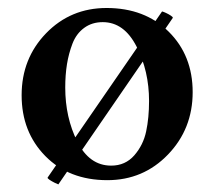

<svg xmlns="http://www.w3.org/2000/svg" viewBox="-20 -453 548 490"><path d="M393.6 -423.8Q397.5 -422.9 403.8 -419.9Q410.2 -417 416 -413.1Q421.9 -409.2 420.9 -407.2L128.9 17.6Q126 16.6 119.1 13.2Q112.3 9.8 106.4 5.9Q100.6 2 101.6 0ZM242.2 -396.5Q214.8 -396.5 194.8 -381.8Q174.8 -367.2 165 -341.8Q155.3 -316.4 150.9 -289.1Q146.5 -261.7 146.5 -229.5Q146.5 -153.3 177.2 -91.8Q208 -30.3 263.7 -30.3Q299.8 -30.3 322.8 -56.6Q345.7 -83 353 -117.7Q360.4 -152.3 360.4 -195.3Q360.4 -271.5 328.6 -334Q296.9 -396.5 242.2 -396.5ZM252 -432.6Q349.6 -432.6 410.6 -372.1Q471.7 -311.5 471.7 -217.8Q471.7 -124 408.7 -58.6Q345.7 6.8 253.9 6.8Q156.2 6.8 95.7 -54.7Q35.2 -116.2 35.2 -210Q35.2 -303.7 97.7 -368.2Q160.2 -432.6 252 -432.6Z"/></svg>

Font: Crimson
Style: Semibold
Weight: 600
Version: Version 0.8